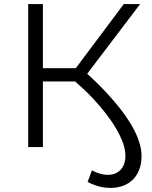

<svg xmlns="http://www.w3.org/2000/svg" viewBox="-20 -720 742 940"><path d="M190 0V-321H348C379 -294 408 -267 435 -238C531 -136 594 -31 594 42C594 102 560 136 507 136C484 136 458 129 430 114L409 171C446 190 483 200 521 200C613 200 673 141 673 44C673 -32 624 -126 537 -226C500 -270 456 -314 407 -359L666 -700H586L351 -386H190V-700H118V0Z"/></svg>

Font: Montserrat Z
Style: Regular
Weight: 400
Designer: Julieta Ulanovsky
Foundry: Julieta Ulanovsky
Version: Version 8.000